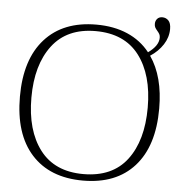

<svg xmlns="http://www.w3.org/2000/svg" viewBox="-54 -822 832 883"><g transform="rotate(5 361.5 -380.0)"><path d="M619 -589Q682 -498 682 -350Q682 -177 598 -83.5Q514 10 361 10Q208 10 123.5 -83.5Q39 -177 39 -350Q39 -522 123.5 -616Q208 -710 361 -710Q442 -710 504.5 -683Q567 -656 608 -604Q656 -638 656 -675Q656 -685 652.5 -691.5Q649 -698 642 -706Q635 -714 631.5 -720.5Q628 -727 628 -737Q628 -751 636.5 -760.5Q645 -770 660 -770Q677 -770 688.5 -758Q700 -746 700 -719Q700 -681 678 -647Q656 -613 619 -589ZM629 -350Q629 -502 561 -591Q493 -680 360 -680Q228 -680 160 -590.5Q92 -501 92 -350Q92 -198 160 -109Q228 -20 360 -20Q494 -20 561.5 -109Q629 -198 629 -350Z"/></g></svg>

Font: Taviraj ExtraLight
Style: Regular
Weight: 200
Designer: Katatrad Team
Foundry: CadsonDemak
Version: Version 1.030